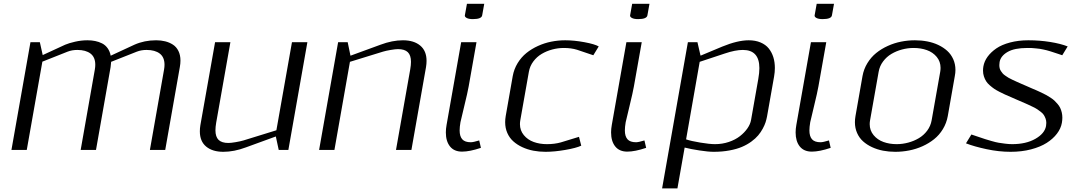

<svg xmlns="http://www.w3.org/2000/svg" viewBox="-20 -812 5829 1040"><path d="M493.7 -435.5Q496.1 -449.2 496.1 -461.4Q496.1 -502 470.5 -521.7Q444.8 -541.5 398.9 -541.5Q370.1 -541.5 346.2 -532.2L209.5 -478L125 0H42L145 -583.5H195.8L211.4 -513.7L333 -569.8Q353.5 -578.6 387 -586.2Q420.4 -593.8 453.6 -593.8Q476.1 -593.8 495.6 -589.8Q515.1 -585.9 533 -576.9Q550.8 -567.9 563 -550.8Q575.2 -533.7 579.6 -510.3L708 -569.8Q761.7 -593.8 825.7 -593.8Q852.5 -593.8 875 -588.1Q897.5 -582.5 916.5 -570.3Q935.5 -558.1 946.5 -535.9Q957.5 -513.7 957.5 -483.9Q957.5 -467.3 954.1 -448.7L875 0H792L868.7 -435.5Q871.1 -449.2 871.1 -461.4Q871.1 -502 845.5 -521.7Q819.8 -541.5 773.9 -541.5Q745.1 -541.5 721.2 -532.2L582 -477.1Q580.6 -458.5 579.1 -448.7L500 0H417Z M1150.9 -147Q1147 -124 1147 -106.4Q1147 -70.8 1164.1 -54.2Q1181.2 -37.6 1217.3 -37.6Q1231 -37.6 1256.6 -42Q1282.2 -46.4 1298.8 -51.3L1477.1 -106.4L1561.5 -583.5H1645L1542 0H1489.7L1474.1 -72.8L1312 -13.7Q1248 10.3 1189.9 10.3Q1130.9 10.3 1096.7 -18.1Q1062.5 -46.4 1062.5 -100.6Q1062.5 -116.7 1065.4 -134.3L1145 -583.5H1228Z M2202.1 -436.5Q2206.1 -459.5 2206.1 -477.1Q2206.1 -512.7 2189 -529.3Q2171.9 -545.9 2135.7 -545.9Q2122.1 -545.9 2096.2 -541.5Q2070.3 -537.1 2054.2 -532.2L1875.5 -477.1L1791.5 0H1708.5L1811.5 -583.5H1863.3L1878.4 -510.3L2041 -569.8Q2105 -593.8 2162.6 -593.8Q2221.7 -593.8 2256.1 -565.2Q2290.5 -536.6 2290.5 -482.4Q2290.5 -466.3 2287.6 -448.7L2208.5 0H2125Z M2478 -583.5H2561L2518.6 -343.8Q2513.2 -312.5 2494.1 -234.4Q2475.1 -156.2 2474.1 -149.9Q2469.7 -124 2469.7 -105.5Q2469.7 -73.7 2483.9 -57.6Q2498 -41.5 2530.3 -41.5Q2543.5 -41.5 2575.7 -51.3L2585 -11.2Q2524.4 9.3 2482.9 9.3Q2439.9 9.3 2417.5 -18.8Q2395 -46.9 2395 -94.7Q2395 -113.8 2398.9 -135.3ZM2509.3 -791.5H2603L2591.8 -729Q2588.4 -708.5 2541.5 -708.5Q2519.5 -708.5 2508.1 -714.6Q2496.6 -720.7 2498 -729Z M2935.1 10.3Q2900.4 10.3 2868.7 4.2Q2836.9 -2 2809.1 -14.9Q2781.2 -27.8 2760.5 -46.4Q2739.7 -64.9 2728 -91.6Q2716.3 -118.2 2716.3 -149.9Q2716.3 -166 2719.2 -183.1L2757.3 -399.9Q2764.2 -438 2783.9 -470.2Q2803.7 -502.4 2831.5 -524.9Q2859.4 -547.4 2894.3 -563.2Q2929.2 -579.1 2966.3 -586.4Q3003.4 -593.8 3041.5 -593.8Q3089.8 -593.8 3145.5 -583.5Q3201.2 -573.2 3223.1 -560.5L3193.8 -512.7L3105.5 -542.5Q3073.7 -552.2 3034.2 -552.2Q3002.4 -552.2 2971.4 -543.9Q2940.4 -535.6 2914.1 -520Q2887.7 -504.4 2868.9 -479.2Q2850.1 -454.1 2844.7 -422.9L2798.3 -160.6Q2796.4 -149.9 2796.4 -139.6Q2796.4 -105.5 2817.4 -80.1Q2838.4 -54.7 2870.8 -43Q2903.3 -31.2 2942.4 -31.2Q2983.4 -31.2 3017.1 -40.5L3116.2 -70.8L3128.4 -22.9Q3101.6 -10.3 3042.5 0Q2983.4 10.3 2935.1 10.3Z M3373 -583.5H3456.1L3413.6 -343.8Q3408.2 -312.5 3389.2 -234.4Q3370.1 -156.2 3369.1 -149.9Q3364.7 -124 3364.7 -105.5Q3364.7 -73.7 3378.9 -57.6Q3393.1 -41.5 3425.3 -41.5Q3438.5 -41.5 3470.7 -51.3L3480 -11.2Q3419.4 9.3 3377.9 9.3Q3335 9.3 3312.5 -18.8Q3290 -46.9 3290 -94.7Q3290 -113.8 3293.9 -135.3ZM3404.3 -791.5H3498L3486.8 -729Q3483.4 -708.5 3436.5 -708.5Q3414.6 -708.5 3403.1 -714.6Q3391.6 -720.7 3393.1 -729Z M4087.4 -384.3Q4093.3 -417.5 4093.3 -442.9Q4093.3 -541.5 4003.9 -541.5Q3962.9 -541.5 3905.3 -522L3770 -477.1L3696.3 -57.1Q3723.1 -47.9 3773.4 -39.6Q3823.7 -31.2 3853 -31.2Q3892.6 -31.2 3928 -43.2Q3963.4 -55.2 3988 -74.5Q4012.7 -93.8 4028.6 -116.7Q4044.4 -139.6 4048.3 -162.6ZM4172.9 -397 4134.8 -181.2Q4131.8 -165.5 4127 -150.1Q4122.1 -134.8 4111.6 -115.2Q4101.1 -95.7 4086.7 -78.6Q4072.3 -61.5 4049.6 -44.9Q4026.9 -28.3 3998.8 -16.4Q3970.7 -4.4 3931.4 2.9Q3892.1 10.3 3845.7 10.3Q3816.4 10.3 3768.6 2.9Q3720.7 -4.4 3688.5 -12.7L3649.4 208.5H3566.4L3706.1 -583.5H3757.8L3774.4 -511.2H3776.4L3892.1 -559.6Q3975.6 -593.8 4035.6 -593.8Q4071.8 -593.8 4099.6 -582Q4127.4 -570.3 4144 -549.6Q4160.6 -528.8 4168.9 -502.2Q4177.2 -475.6 4177.2 -443.8Q4177.2 -421.4 4172.9 -397Z M4372.6 -583.5H4455.6L4413.1 -343.8Q4407.7 -312.5 4388.7 -234.4Q4369.6 -156.2 4368.7 -149.9Q4364.3 -124 4364.3 -105.5Q4364.3 -73.7 4378.4 -57.6Q4392.6 -41.5 4424.8 -41.5Q4438 -41.5 4470.2 -51.3L4479.5 -11.2Q4418.9 9.3 4377.4 9.3Q4334.5 9.3 4312 -18.8Q4289.6 -46.9 4289.6 -94.7Q4289.6 -113.8 4293.5 -135.3ZM4403.8 -791.5H4497.6L4486.3 -729Q4482.9 -708.5 4436 -708.5Q4414.1 -708.5 4402.6 -714.6Q4391.1 -720.7 4392.6 -729Z M4692.9 -160.6Q4690.9 -149.9 4690.9 -139.6Q4690.9 -105.5 4711.9 -80.1Q4732.9 -54.7 4765.4 -43Q4797.9 -31.2 4836.9 -31.2Q4868.7 -31.2 4899.7 -39.6Q4930.7 -47.9 4957 -63.5Q4983.4 -79.1 5002.2 -104.2Q5021 -129.4 5026.4 -160.6L5072.8 -422.9Q5074.7 -433.6 5074.7 -444.3Q5074.7 -478.5 5054 -503.7Q5033.2 -528.8 5000.7 -540.5Q4968.3 -552.2 4928.7 -552.2Q4897 -552.2 4866 -543.9Q4835 -535.6 4808.6 -520Q4782.2 -504.4 4763.4 -479.2Q4744.6 -454.1 4739.3 -422.9ZM4613.8 -183.1 4651.9 -399.9Q4658.7 -438 4678.5 -470.2Q4698.2 -502.4 4726.1 -524.9Q4753.9 -547.4 4788.8 -563.2Q4823.7 -579.1 4860.8 -586.4Q4897.9 -593.8 4936 -593.8Q4970.7 -593.8 5002.7 -587.6Q5034.7 -581.5 5062.5 -568.4Q5090.3 -555.2 5110.8 -536.6Q5131.3 -518.1 5143.3 -491.5Q5155.3 -464.8 5155.3 -433.1Q5155.3 -417 5151.9 -399.9L5113.8 -183.1Q5106.9 -145 5087.4 -112.8Q5067.9 -80.6 5039.8 -58.1Q5011.7 -35.6 4977.1 -20Q4942.4 -4.4 4905 2.9Q4867.7 10.3 4829.6 10.3Q4794.9 10.3 4763.2 4.2Q4731.4 -2 4703.6 -14.9Q4675.8 -27.8 4655 -46.4Q4634.3 -64.9 4622.6 -91.6Q4610.8 -118.2 4610.8 -149.9Q4610.8 -166 4613.8 -183.1Z M5306.6 -452.1Q5311.5 -480 5329.3 -504.6Q5347.2 -529.3 5376.5 -549.6Q5405.8 -569.8 5450.9 -581.8Q5496.1 -593.8 5550.3 -593.8Q5611.8 -593.8 5668.2 -584.7Q5724.6 -575.7 5763.2 -560.5L5733.9 -512.7Q5728.5 -514.6 5710.7 -520.5Q5692.9 -526.4 5688.5 -527.8Q5684.1 -529.3 5669.7 -533.9Q5655.3 -538.6 5649.9 -539.6Q5644.5 -540.5 5632.1 -543.7Q5619.6 -546.9 5611.8 -547.6Q5604 -548.3 5592.3 -549.8Q5580.6 -551.3 5569.3 -551.8Q5558.1 -552.2 5544.9 -552.2Q5474.6 -552.2 5437.5 -530.5Q5400.4 -508.8 5394.5 -476.1Q5393.1 -467.3 5393.1 -459.5Q5393.1 -450.2 5395 -442.1Q5397 -434.1 5401.9 -426.8Q5406.7 -419.4 5411.6 -413.8Q5416.5 -408.2 5426.3 -401.6Q5436 -395 5443.1 -390.6Q5450.2 -386.2 5464.1 -379.9Q5478 -373.5 5486.8 -369.4Q5495.6 -365.2 5513.2 -357.7Q5530.8 -350.1 5541 -345.7Q5550.8 -341.3 5567.1 -334.2Q5583.5 -327.1 5594.5 -322.5Q5605.5 -317.9 5620.8 -310.5Q5636.2 -303.2 5646.7 -297.4Q5657.2 -291.5 5670.2 -283.2Q5683.1 -274.9 5691.7 -266.8Q5700.2 -258.8 5709 -248.3Q5717.8 -237.8 5722.9 -227.1Q5728 -216.3 5731.2 -202.9Q5734.4 -189.5 5734.4 -174.8Q5734.4 -161.6 5731.9 -147Q5726.6 -116.2 5705.3 -88.1Q5684.1 -60.1 5649.7 -38.1Q5615.2 -16.1 5564.7 -2.9Q5514.2 10.3 5454.1 10.3Q5390.6 10.3 5324 -3.9Q5257.3 -18.1 5212.4 -35.6L5241.7 -83.5Q5246.6 -82 5277.3 -71.5Q5308.1 -61 5316.7 -58.3Q5325.2 -55.7 5350.3 -48.3Q5375.5 -41 5389.4 -38.8Q5403.3 -36.6 5423.8 -33.9Q5444.3 -31.2 5462.4 -31.2Q5538.1 -31.2 5588.4 -60.1Q5638.7 -88.9 5646 -129.4Q5647.5 -138.2 5647.5 -146.5Q5647.5 -158.7 5643.6 -169.4Q5639.6 -180.2 5634.5 -188.5Q5629.4 -196.8 5618.7 -205.3Q5607.9 -213.9 5599.1 -219.7Q5590.3 -225.6 5574.2 -233.4Q5558.1 -241.2 5547.4 -246.1Q5536.6 -251 5516.8 -259.5Q5497.1 -268.1 5485.8 -272.9Q5476.1 -277.3 5455.8 -286.1Q5435.5 -294.9 5423.8 -300Q5412.1 -305.2 5394 -314.5Q5376 -323.7 5365.2 -331.1Q5354.5 -338.4 5341.6 -349.6Q5328.6 -360.8 5321.5 -372.1Q5314.5 -383.3 5309.6 -397.9Q5304.7 -412.6 5304.7 -429.2Q5304.7 -440.4 5306.6 -452.1Z"/></svg>

Font: Resagnicto
Style: Italic
Weight: 500
Italic angle: -10°
Version: Version 0.999